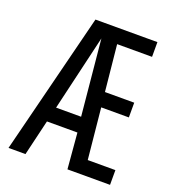

<svg xmlns="http://www.w3.org/2000/svg" viewBox="-129 -797 798 894"><g transform="rotate(20 270.0 -350.0)"><path d="M141 -177 99 0H15L191 -700H498V-627H325L348 -398H493V-325H356L381 -73H518V0H307L292 -177ZM247 -627 159 -252H283Z"/></g></svg>

Font: Share Tech Mono
Style: Regular
Weight: 400
Designer: Ralph Oliver du Carrois
Foundry: Ralph Oliver du Carrois
Version: Version 1.003